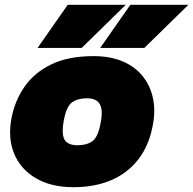

<svg xmlns="http://www.w3.org/2000/svg" viewBox="-20 -768 802 797"><path d="M285 9Q191 9 127.5 -29Q64 -67 38 -132Q12 -197 28 -279Q42 -351 82.5 -409Q123 -467 193.5 -501Q264 -535 368 -535Q438 -535 489.5 -513Q541 -491 572.5 -451.5Q604 -412 615 -360Q626 -308 614 -247Q599 -165 555 -107.5Q511 -50 442.5 -20.5Q374 9 285 9ZM301 -165Q339 -165 362.5 -181Q386 -197 397 -254Q405 -293 401 -316Q397 -339 382 -349.5Q367 -360 341 -360Q303 -360 279.5 -343.5Q256 -327 245 -269Q238 -231 241.5 -208Q245 -185 260.5 -175Q276 -165 301 -165ZM136 -569 261 -748H502L319 -569ZM396 -569 521 -748H762L579 -569Z"/></svg>

Font: REM Black
Style: Italic
Weight: 900
Italic angle: -11°
Designer: Octavio Pardo
Foundry: Ashler Design
Version: Version 1.005;gftools[0.9.28]